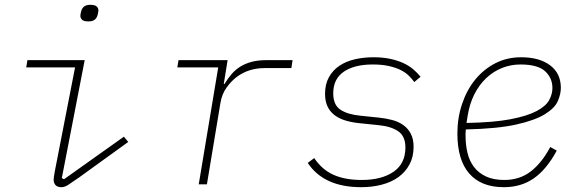

<svg xmlns="http://www.w3.org/2000/svg" viewBox="-20 -766 2440 798"><path d="M348 -677Q328 -677 321 -684Q314 -691 314 -700Q314 -706 317 -718Q320 -731 329 -738.5Q338 -746 355 -746Q375 -746 382 -739Q389 -732 389 -723Q389 -717 386 -705Q383 -692 374 -684.5Q365 -677 348 -677ZM235 12Q219 12 211 3.5Q203 -5 203 -19Q203 -24 204 -31Q205 -38 208 -55L292 -486H89L94 -516H332L237 -26L246 -21L495 -198L513 -176L308 -28Q279 -8 264 2Q249 12 235 12Z M806 0 887 -486H717L722 -516H926L910 -417H913Q927 -440 943 -458.5Q959 -477 979.5 -489.5Q1000 -502 1026 -509Q1052 -516 1087 -516H1196L1191 -483H1080Q1014 -483 965 -447Q942 -430 922 -402.5Q902 -375 896 -337L840 0Z M1481 12Q1326 12 1259 -89L1286 -109Q1318 -61 1366 -39.5Q1414 -18 1483 -18Q1566 -18 1615.5 -52Q1665 -86 1665 -153Q1665 -200 1635 -220.5Q1605 -241 1552 -246L1474 -254Q1444 -257 1418 -264.5Q1392 -272 1372.5 -286Q1353 -300 1342 -322Q1331 -344 1331 -376Q1331 -416 1347 -445Q1363 -474 1390.5 -492.5Q1418 -511 1454.5 -519.5Q1491 -528 1532 -528Q1571 -528 1601.5 -521.5Q1632 -515 1656 -504Q1680 -493 1697.5 -478Q1715 -463 1728 -447L1702 -425Q1692 -439 1678 -452.5Q1664 -466 1643 -476Q1622 -486 1594 -492Q1566 -498 1529 -498Q1453 -498 1409 -468Q1365 -438 1365 -378Q1365 -330 1395 -310Q1425 -290 1479 -285L1556 -277Q1585 -274 1611 -267Q1637 -260 1656.5 -246Q1676 -232 1687.5 -210Q1699 -188 1699 -156Q1699 -114 1682 -82.5Q1665 -51 1636 -30Q1607 -9 1567 1.5Q1527 12 1481 12Z M2074 12Q1980 12 1930.5 -44.5Q1881 -101 1881 -211Q1881 -276 1900.5 -334Q1920 -392 1955 -435Q1990 -478 2038.5 -503Q2087 -528 2146 -528Q2222 -528 2266.5 -494.5Q2311 -461 2311 -401Q2311 -375 2298.5 -346Q2286 -317 2245 -291.5Q2204 -266 2126 -248.5Q2048 -231 1916 -228Q1915 -220 1915 -212Q1915 -204 1915 -202Q1915 -164 1923 -130.5Q1931 -97 1950 -72Q1969 -47 2000 -32.5Q2031 -18 2076 -18Q2140 -18 2186 -53.5Q2232 -89 2267 -155L2294 -140Q2252 -62 2199 -25Q2146 12 2074 12ZM2143 -498Q2103 -498 2066.5 -483.5Q2030 -469 2000.5 -441Q1971 -413 1951 -373Q1931 -333 1923 -281L1919 -255Q2032 -257 2102 -270.5Q2172 -284 2210.5 -304.5Q2249 -325 2262.5 -350Q2276 -375 2276 -400Q2276 -442 2245.5 -470Q2215 -498 2143 -498Z"/></svg>

Font: IBM Plex Mono ExtraLight
Style: Italic
Weight: 200
Italic angle: -9°
Monospace: yes
Designer: Mike Abbink, Paul van der Laan, Pieter van Rosmalen
Foundry: Bold Monday
Version: Version 2.3